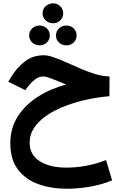

<svg xmlns="http://www.w3.org/2000/svg" viewBox="-20 -797 729 1154"><path d="M235.8 -716.8Q235.8 -742.2 254.2 -759.5Q272.5 -776.9 298.3 -776.9Q324.2 -776.9 342 -759.5Q359.9 -742.2 359.9 -716.8Q359.9 -691.4 342 -674.3Q324.2 -657.2 298.3 -657.2Q272.5 -657.2 254.2 -674.6Q235.8 -691.9 235.8 -716.8ZM316.4 -584Q316.4 -609.4 334.7 -626.5Q353 -643.6 378.9 -643.6Q404.8 -643.6 422.6 -626.5Q440.4 -609.4 440.4 -584Q440.4 -558.6 422.6 -541.5Q404.8 -524.4 378.9 -524.4Q353 -524.4 334.7 -541.5Q316.4 -558.6 316.4 -584ZM155.3 -584Q155.3 -609.4 173.6 -626.5Q191.9 -643.6 217.8 -643.6Q243.7 -643.6 261.5 -626.5Q279.3 -609.4 279.3 -584Q279.3 -558.6 261.5 -541.5Q243.7 -524.4 217.8 -524.4Q191.9 -524.4 173.6 -541.5Q155.3 -558.6 155.3 -584ZM638.2 -337.4 637.7 -218.8Q571.3 -213.4 503.4 -198.7Q435.5 -184.1 373.5 -160.6Q311.5 -137.2 262.9 -104.5Q214.4 -71.8 186.3 -30.5Q158.2 10.7 158.2 60.5Q158.2 134.3 219.5 172.4Q280.8 210.4 378.4 210.4Q444.3 210.4 506.1 197.8Q567.9 185.1 617.2 165L653.8 287.1Q590.8 313 520.5 325.2Q450.2 337.4 381.3 337.4Q287.1 337.4 210 309.6Q132.8 281.7 87.4 221.4Q42 161.1 42 64Q42 -27.3 86.9 -97.4Q131.8 -167.5 208 -215.8Q284.2 -264.2 377.9 -289.1Q329.1 -309.6 292.7 -323.5Q256.3 -337.4 242.2 -337.4Q214.8 -337.4 192.9 -321.3Q170.9 -305.2 155.3 -285.2L131.8 -255.4L29.8 -305.7L48.3 -336.4Q83.5 -393.6 131.3 -429.2Q179.2 -464.8 242.7 -464.8Q269 -464.8 304.7 -452.1Q340.3 -439.5 381.8 -420.7Q423.3 -401.9 467.3 -383.1Q511.2 -364.3 554.9 -351.3Q598.6 -338.4 638.2 -337.4Z"/></svg>

Font: Vazirmatn RD FD
Style: Bold
Weight: 700
Designer: Saber Rastikerdar
Foundry: Saber Rastikerdar
Version: Version 33.003